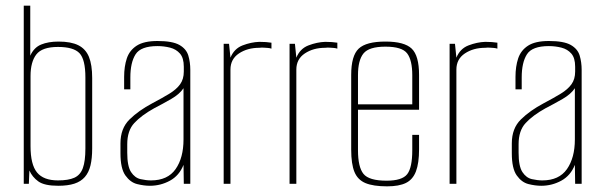

<svg xmlns="http://www.w3.org/2000/svg" viewBox="-20 -650 2131 679"><path d="M186 7Q137 7 115.5 -8.5Q94 -24 84 -47L82 0H64V-630H87V-453Q100 -482 125.5 -492.5Q151 -503 187 -503Q231 -503 257 -490Q283 -477 294.5 -449Q306 -421 306 -374V-125Q306 -90 300 -65Q294 -40 280 -24Q266 -8 243 -0.5Q220 7 186 7ZM185 -12Q222 -12 243 -21.5Q264 -31 273 -55.5Q282 -80 282 -125V-376Q282 -440 261 -462Q240 -484 185 -484Q129 -484 108.5 -457.5Q88 -431 88 -381V-133Q88 -68 111 -40Q134 -12 185 -12Z M510 7Q489 7 465 1Q441 -5 423.5 -29.5Q406 -54 406 -108V-143Q406 -196 438 -227.5Q470 -259 519 -285Q555 -304 579.5 -319Q604 -334 617 -352Q630 -370 630 -397V-414Q630 -445 616.5 -460.5Q603 -476 581.5 -481.5Q560 -487 537 -487Q478 -487 459.5 -458Q441 -429 441 -376V-334H419V-378Q419 -415 428.5 -443.5Q438 -472 463.5 -488.5Q489 -505 537 -505Q590 -505 614.5 -491Q639 -477 646 -453.5Q653 -430 653 -403V0H630L629 -67Q614 -29 581 -11Q548 7 510 7ZM514 -12Q573 -12 601 -52Q629 -92 629 -157V-338Q615 -317 585.5 -300Q556 -283 525 -267Q480 -242 455 -215Q430 -188 430 -140V-110Q430 -62 443.5 -41.5Q457 -21 477 -16.5Q497 -12 514 -12Z M771 0V-495H790L795 -446Q808 -478 838 -489.5Q868 -501 897 -502Q922 -502 940 -499V-478Q934 -480 927 -480.5Q920 -481 912.5 -481.5Q905 -482 897 -481Q855 -481 825 -461Q795 -441 795 -404V0Z M1004 0V-495H1023L1028 -446Q1041 -478 1071 -489.5Q1101 -501 1130 -502Q1155 -502 1173 -499V-478Q1167 -480 1160 -480.5Q1153 -481 1145.5 -481.5Q1138 -482 1130 -481Q1088 -481 1058 -461Q1028 -441 1028 -404V0Z M1349 9Q1300 9 1272.5 -2.5Q1245 -14 1233.5 -42Q1222 -70 1222 -121V-385Q1222 -453 1248.5 -478Q1275 -503 1343 -503Q1410 -503 1436 -478Q1462 -453 1462 -385V-262H1246V-119Q1246 -59 1265.5 -35Q1285 -11 1347 -11Q1402 -11 1420 -34Q1438 -57 1438 -119V-173H1462V-122Q1462 -73 1451 -44Q1440 -15 1415.5 -3Q1391 9 1349 9ZM1246 -281H1438V-384Q1438 -437 1420 -461Q1402 -485 1343 -485Q1285 -485 1265.5 -461Q1246 -437 1246 -384Z M1570 0V-495H1589L1594 -446Q1607 -478 1637 -489.5Q1667 -501 1696 -502Q1721 -502 1739 -499V-478Q1733 -480 1726 -480.5Q1719 -481 1711.5 -481.5Q1704 -482 1696 -481Q1654 -481 1624 -461Q1594 -441 1594 -404V0Z M1894 7Q1873 7 1849 1Q1825 -5 1807.5 -29.5Q1790 -54 1790 -108V-143Q1790 -196 1822 -227.5Q1854 -259 1903 -285Q1939 -304 1963.5 -319Q1988 -334 2001 -352Q2014 -370 2014 -397V-414Q2014 -445 2000.5 -460.5Q1987 -476 1965.5 -481.5Q1944 -487 1921 -487Q1862 -487 1843.5 -458Q1825 -429 1825 -376V-334H1803V-378Q1803 -415 1812.5 -443.5Q1822 -472 1847.5 -488.5Q1873 -505 1921 -505Q1974 -505 1998.5 -491Q2023 -477 2030 -453.5Q2037 -430 2037 -403V0H2014L2013 -67Q1998 -29 1965 -11Q1932 7 1894 7ZM1898 -12Q1957 -12 1985 -52Q2013 -92 2013 -157V-338Q1999 -317 1969.5 -300Q1940 -283 1909 -267Q1864 -242 1839 -215Q1814 -188 1814 -140V-110Q1814 -62 1827.5 -41.5Q1841 -21 1861 -16.5Q1881 -12 1898 -12Z"/></svg>

Font: Alumni Sans Thin Thin
Style: Regular
Weight: 250
Version: Version 1.018